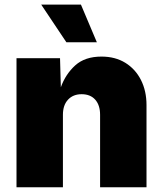

<svg xmlns="http://www.w3.org/2000/svg" viewBox="-20 -792 689 812"><path d="M246.1 -306.6V0H49.8V-545.9H233.9L237.3 -422.9Q257.3 -478.5 298.3 -515.6Q339.4 -552.7 409.2 -552.7Q467.3 -552.7 510 -526.4Q552.7 -500 576.2 -453.6Q599.6 -407.2 599.6 -347.7V0H403.3V-306.6Q403.3 -347.2 382.8 -370.4Q362.3 -393.6 325.2 -393.6Q289.1 -393.6 267.6 -370.4Q246.1 -347.2 246.1 -306.6ZM260.7 -613.3 154.3 -772.5H322.3L389.6 -613.3Z"/></svg>

Font: Inter Black
Style: Regular
Weight: 900
Designer: Rasmus Andersson
Foundry: rsms
Version: Version 4.000;git-a52131595